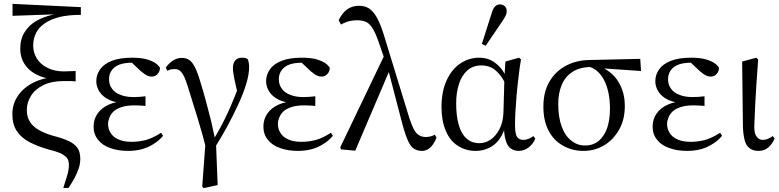

<svg xmlns="http://www.w3.org/2000/svg" viewBox="-20 -770 4037 995"><path d="M308 204H335Q352 178 366 153Q379 128 388 103Q396 78 396 53Q396 17 381 -4Q366 -25 336 -39Q306 -53 260 -65Q213 -78 182 -96Q150 -114 135 -139Q119 -164 119 -199Q119 -240 141 -274Q162 -308 205 -329Q248 -350 311 -350H340Q355 -350 372 -348V-402Q357 -401 342 -401Q326 -400 311 -400Q261 -400 225 -419Q189 -437 171 -467Q152 -497 152 -533Q152 -570 167 -599Q181 -628 212 -649Q242 -670 289 -682Q335 -693 399 -693V-733L45 -750V-688L331 -698V-694L342 -708Q296 -704 250 -693Q204 -682 167 -661Q130 -639 108 -604Q85 -569 85 -518Q85 -470 110 -434Q135 -398 181 -378Q226 -358 287 -358V-372Q217 -371 162 -346Q107 -321 76 -278Q44 -234 44 -178Q44 -126 67 -91Q90 -56 132 -34Q174 -12 229 4Q267 13 291 23Q314 34 326 47Q337 61 337 84Q337 111 328 140Q319 170 308 204Z M644 12Q680 12 712 4Q744 -4 773 -22Q802 -39 825 -66L815 -82Q770 -53 734 -44Q698 -35 662 -35Q622 -35 595 -47Q567 -59 554 -80Q540 -101 540 -128Q540 -143 547 -160Q553 -177 568 -192Q583 -206 610 -215Q637 -224 678 -224Q696 -224 708 -223Q720 -222 734 -221V-271Q717 -269 702 -268Q687 -267 672 -267Q631 -267 603 -279Q574 -290 560 -311Q545 -331 545 -360Q545 -387 560 -407Q574 -426 601 -436Q627 -445 665 -445Q679 -445 693 -445Q706 -444 722 -440L702 -457L656 -452L710 -401Q722 -391 731 -385Q740 -379 749 -376Q757 -373 766 -373Q785 -373 797 -387Q809 -400 809 -419Q799 -435 779 -447Q759 -458 731 -465Q702 -471 664 -471Q601 -471 560 -455Q519 -439 499 -411Q479 -383 479 -349Q479 -320 496 -294Q513 -268 547 -252Q581 -236 631 -236L632 -245Q582 -245 544 -228Q506 -211 486 -182Q465 -153 465 -113Q465 -74 488 -46Q510 -17 551 -3Q591 12 644 12Z M1028 197 1036 205 1108 189 1099 -39 1098 -34Q1086 -91 1074 -143Q1061 -194 1048 -243Q1035 -292 1020 -340Q1005 -392 991 -420Q977 -448 961 -459Q945 -470 922 -470Q898 -470 876 -456Q854 -441 839 -420L847 -403Q858 -409 868 -411Q878 -412 887 -412Q903 -412 914 -402Q925 -392 935 -372Q944 -351 954 -319Q979 -239 1004 -158Q1029 -77 1050 7L1049 -89ZM1090 0Q1122 -50 1154 -108Q1185 -165 1212 -223Q1239 -280 1255 -332Q1271 -383 1271 -422Q1271 -436 1269 -446Q1267 -455 1265 -462Q1260 -466 1253 -469Q1245 -471 1233 -471Q1212 -471 1200 -458Q1187 -444 1187 -415Q1187 -403 1190 -387Q1192 -370 1198 -345Q1204 -319 1213 -278L1221 -335Q1207 -295 1192 -259Q1177 -222 1160 -185Q1143 -148 1122 -109Q1100 -69 1072 -22Z M1524 12Q1560 12 1592 4Q1624 -4 1653 -22Q1682 -39 1705 -66L1695 -82Q1650 -53 1614 -44Q1578 -35 1542 -35Q1502 -35 1475 -47Q1447 -59 1434 -80Q1420 -101 1420 -128Q1420 -143 1427 -160Q1433 -177 1448 -192Q1463 -206 1490 -215Q1517 -224 1558 -224Q1576 -224 1588 -223Q1600 -222 1614 -221V-271Q1597 -269 1582 -268Q1567 -267 1552 -267Q1511 -267 1483 -279Q1454 -290 1440 -311Q1425 -331 1425 -360Q1425 -387 1440 -407Q1454 -426 1481 -436Q1507 -445 1545 -445Q1559 -445 1573 -445Q1586 -444 1602 -440L1582 -457L1536 -452L1590 -401Q1602 -391 1611 -385Q1620 -379 1629 -376Q1637 -373 1646 -373Q1665 -373 1677 -387Q1689 -400 1689 -419Q1679 -435 1659 -447Q1639 -458 1611 -465Q1582 -471 1544 -471Q1481 -471 1440 -455Q1399 -439 1379 -411Q1359 -383 1359 -349Q1359 -320 1376 -294Q1393 -268 1427 -252Q1461 -236 1511 -236L1512 -245Q1462 -245 1424 -228Q1386 -211 1366 -182Q1345 -153 1345 -113Q1345 -74 1368 -46Q1390 -17 1431 -3Q1471 12 1524 12Z M1746 4 1821 11 2004 -418 1976 -492 1744 -8ZM2167 12Q2185 12 2200 2Q2215 -8 2226 -25Q2237 -41 2242 -58L2233 -72Q2223 -66 2211 -63Q2198 -60 2187 -60Q2168 -60 2154 -68Q2139 -75 2127 -96Q2115 -117 2102 -156L1968 -593Q1951 -647 1933 -679Q1915 -711 1893 -726Q1871 -740 1841 -740Q1816 -740 1796 -731Q1776 -722 1761 -705Q1746 -688 1735 -665L1747 -643Q1767 -654 1788 -660Q1809 -665 1830 -665Q1860 -665 1880 -655Q1899 -644 1914 -618Q1929 -592 1944 -547L1982 -437L1987 -427L2065 -128Q2081 -69 2095 -39Q2109 -9 2126 1Q2143 12 2167 12Z M2446 12Q2481 12 2513 -3Q2545 -17 2569 -50Q2593 -83 2603 -136L2591 -130Q2591 -73 2601 -42Q2610 -11 2628 0Q2645 12 2668 12Q2697 12 2721 -7Q2744 -26 2754 -52L2744 -65Q2733 -56 2720 -51Q2706 -45 2693 -45Q2671 -45 2660 -60Q2649 -75 2649 -123Q2649 -150 2651 -190Q2653 -229 2657 -275Q2661 -321 2667 -369Q2672 -417 2680 -462L2670 -471L2599 -451L2594 -365L2589 -187Q2587 -135 2568 -100Q2549 -64 2522 -46Q2495 -28 2465 -28Q2424 -28 2397 -53Q2370 -77 2357 -124Q2344 -170 2344 -234Q2344 -291 2359 -336Q2373 -380 2403 -406Q2432 -431 2475 -431Q2505 -431 2530 -418Q2554 -404 2574 -378Q2594 -351 2610 -311L2627 -351H2612Q2598 -389 2576 -416Q2554 -442 2526 -457Q2498 -471 2464 -471Q2409 -471 2364 -440Q2319 -409 2294 -352Q2268 -295 2268 -215Q2268 -144 2290 -93Q2311 -41 2352 -15Q2392 12 2446 12ZM2477 -542 2497 -533 2586 -664Q2597 -681 2602 -692Q2606 -702 2606 -713Q2606 -728 2596 -738Q2586 -747 2570 -747Q2557 -747 2547 -738Q2537 -729 2530 -708Z M3004 12Q3062 12 3111 -17Q3159 -46 3189 -99Q3218 -151 3218 -221Q3218 -268 3204 -306Q3190 -344 3166 -372Q3142 -399 3109 -416Q3076 -433 3039 -437L3022 -427Q3051 -421 3073 -403Q3095 -384 3110 -356Q3125 -327 3133 -290Q3141 -252 3141 -206Q3141 -151 3127 -108Q3112 -65 3084 -41Q3055 -16 3011 -16Q2972 -16 2941 -41Q2909 -65 2891 -114Q2873 -162 2873 -232Q2873 -287 2891 -330Q2908 -372 2946 -397Q2983 -422 3044 -423L3070 -418L3302 -402L3298 -465L3033 -459Q2968 -458 2914 -430Q2859 -401 2828 -348Q2796 -295 2796 -217Q2796 -144 2823 -93Q2850 -41 2898 -15Q2945 12 3004 12Z M3541 12Q3577 12 3609 4Q3641 -4 3670 -22Q3699 -39 3722 -66L3712 -82Q3667 -53 3631 -44Q3595 -35 3559 -35Q3519 -35 3492 -47Q3464 -59 3451 -80Q3437 -101 3437 -128Q3437 -143 3444 -160Q3450 -177 3465 -192Q3480 -206 3507 -215Q3534 -224 3575 -224Q3593 -224 3605 -223Q3617 -222 3631 -221V-271Q3614 -269 3599 -268Q3584 -267 3569 -267Q3528 -267 3500 -279Q3471 -290 3457 -311Q3442 -331 3442 -360Q3442 -387 3457 -407Q3471 -426 3498 -436Q3524 -445 3562 -445Q3576 -445 3590 -445Q3603 -444 3619 -440L3599 -457L3553 -452L3607 -401Q3619 -391 3628 -385Q3637 -379 3646 -376Q3654 -373 3663 -373Q3682 -373 3694 -387Q3706 -400 3706 -419Q3696 -435 3676 -447Q3656 -458 3628 -465Q3599 -471 3561 -471Q3498 -471 3457 -455Q3416 -439 3396 -411Q3376 -383 3376 -349Q3376 -320 3393 -294Q3410 -268 3444 -252Q3478 -236 3528 -236L3529 -245Q3479 -245 3441 -228Q3403 -211 3383 -182Q3362 -153 3362 -113Q3362 -74 3385 -46Q3407 -17 3448 -3Q3488 12 3541 12Z M3912 12Q3941 12 3963 -7Q3984 -26 3994 -52L3985 -65Q3973 -56 3960 -51Q3947 -45 3933 -45Q3914 -45 3902 -61Q3889 -76 3889 -110Q3889 -131 3891 -162Q3892 -193 3894 -236Q3896 -278 3900 -335Q3904 -391 3909 -462L3899 -471L3826 -451L3830 -117Q3831 -77 3838 -48Q3844 -19 3862 -4Q3879 12 3912 12Z"/></svg>

Font: Source Serif 4 48pt
Style: Regular
Weight: 400
Designer: Frank Grie√ühammer
Foundry: Adobe Systems Incorporated
Version: Version 4.004;hotconv 1.0.116;makeotfexe 2.5.65601